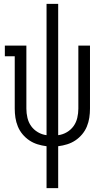

<svg xmlns="http://www.w3.org/2000/svg" viewBox="-20 -755 540 990"><path d="M220 215V-1Q196 -4 173.5 -11Q151 -18 131.5 -31Q112 -44 96.5 -62.5Q81 -81 72 -103Q63 -125 59.5 -148Q56 -171 56 -195V-465H5V-520H116V-195Q116 -171 121.5 -147.5Q127 -124 140.5 -105Q154 -86 175 -73.5Q196 -61 220 -58V-735H280V-58Q304 -61 325 -73.5Q346 -86 359.5 -105Q373 -124 378.5 -147.5Q384 -171 384 -195V-520H444V-195Q444 -171 440.5 -148Q437 -125 428 -103Q419 -81 403.5 -62.5Q388 -44 368.5 -31Q349 -18 326.5 -11Q304 -4 280 -1V215Z"/></svg>

Font: Iosevka Curly Slab Light
Style: Regular
Weight: 300
Monospace: yes
Designer: Belleve Invis
Foundry: Belleve Invis
Version: Version 22.1.2; ttfautohint (v1.8.4)